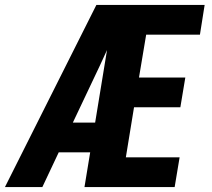

<svg xmlns="http://www.w3.org/2000/svg" viewBox="-34 -755 854 775"><path d="M-14 0 355 -735H792L773 -615H556L527 -442H714L694 -322H507L474 -120H691L671 0H307L330 -140H203L137 0ZM260 -260H350L398 -553Q391 -537 383.5 -521.5Q376 -506 369 -490Z"/></svg>

Font: Iosevka Aile Heavy
Style: Italic
Weight: 900
Italic angle: -9°
Designer: Belleve Invis
Foundry: Belleve Invis
Version: Version 31.1.0; ttfautohint (v1.8.4)